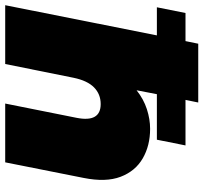

<svg xmlns="http://www.w3.org/2000/svg" viewBox="-44 -740 782 738"><g transform="rotate(90 347.0 -371.0)"><path d="M6 -583 28 -693H136L146 -742H372L362 -693H537L515 -583H340L325 -505Q359 -532 397.5 -544.5Q436 -557 473 -557Q538 -557 587 -528.5Q636 -500 657.5 -443.5Q679 -387 662 -302L602 0H376L431 -275Q449 -367 378 -367Q340 -367 314 -341.5Q288 -316 277 -263L224 0H-2L114 -583Z"/></g></svg>

Font: Montserrat Black
Style: Italic
Weight: 900
Italic angle: -11.3°
Designer: Julieta Ulanovsky
Foundry: Julieta Ulanovsky
Version: Version 9.000; ttfautohint (v1.8.4.7-5d5b)